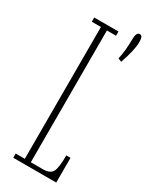

<svg xmlns="http://www.w3.org/2000/svg" viewBox="-193 -783 662 830"><g transform="rotate(30 138.0 -368.0)"><path d="M213.5 -599.5Q219 -621 221.5 -649.2Q224 -677.5 224 -700Q224 -736.5 241 -736.5Q250.5 -736.5 253.5 -728Q256.5 -719.5 256.5 -705Q256.5 -684.5 249.2 -653.8Q242 -623 231 -592.5ZM34.5 0V-21H80V-679H34.5V-700H155.5V-679H110V-21H170.5Q206.5 -21 217.2 -41.8Q228 -62.5 228 -123.5H249V0Z"/></g></svg>

Font: Imbue 50pt Thin
Style: Regular
Weight: 100
Designer: Tyler Finck
Foundry: Etcetera Type Company
Version: Version 1.102; ttfautohint (v1.8.3)